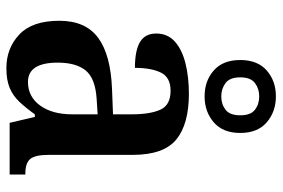

<svg xmlns="http://www.w3.org/2000/svg" viewBox="-158 -696 864 587"><g transform="rotate(90 273.5 -402.0)"><path d="M188 10Q127 10 85 -29.5Q43 -69 43 -152Q43 -232 95 -270.5Q147 -309 252 -313L329 -316V-374Q329 -429 315 -460.5Q301 -492 257 -492Q216 -492 201.5 -462.5Q187 -433 187 -383Q134 -383 108 -398.5Q82 -414 82 -448Q82 -483 106.5 -505Q131 -527 173 -537.5Q215 -548 266 -548Q359 -548 406 -509.5Q453 -471 453 -376V-119Q453 -78 465.5 -63Q478 -48 510 -48H513V0H355L337 -77H329Q309 -49 290.5 -29.5Q272 -10 248 0Q224 10 188 10ZM230 -56Q275 -56 302 -93Q329 -130 329 -191V-269L282 -266Q219 -262 195 -232.5Q171 -203 171 -147Q171 -56 230 -56ZM274 -596Q227 -596 195 -624Q163 -652 163 -705Q163 -758 195 -786Q227 -814 274 -814Q321 -814 353.5 -786Q386 -758 386 -705Q386 -652 353.5 -624Q321 -596 274 -596ZM274 -647Q298 -647 315 -660Q332 -673 332 -705Q332 -737 315 -750Q298 -763 274 -763Q251 -763 233.5 -750Q216 -737 216 -705Q216 -673 233.5 -660Q251 -647 274 -647Z"/></g></svg>

Font: Noto Serif Lao SemiCondensed SemiBold
Style: Regular
Weight: 600
Width: 4
Designer: Monotype Design Team
Foundry: Monotype Imaging Inc.
Version: Version 2.003; ttfautohint (v1.8.4.7-5d5b)